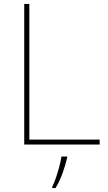

<svg xmlns="http://www.w3.org/2000/svg" viewBox="-20 -734 546 975"><path d="M103 0V-714H129V-25H486V0ZM321 67Q312 106 297.5 146Q283 186 262 221H245V215Q253 200 263 171.5Q273 143 281 112.5Q289 82 292 61H321Z"/></svg>

Font: Noto Sans Cherokee Thin
Style: Regular
Weight: 100
Designer: Monotype Design Team
Foundry: Monotype Imaging Inc.
Version: Version 2.001; ttfautohint (v1.8.4.7-5d5b)